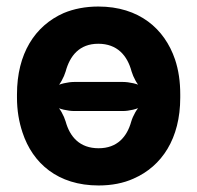

<svg xmlns="http://www.w3.org/2000/svg" viewBox="-20 -558 604 588"><path d="M32 -269V-259C32 -220 38 -185 49 -152C80 -58 157 10 282 10C322 10 358 3 389 -11C476 -49 532 -134 532 -259V-269C532 -308 527 -343 516 -376C484 -470 406 -538 281 -538C242 -538 206 -531 175 -518C87 -479 32 -394 32 -269ZM357 -307H207C189 -307 161 -301 150 -293L152 -289C163 -297 176 -322 181 -339C194 -387 223 -424 281 -424C339 -424 370 -388 383 -339C388 -322 401 -297 412 -289L414 -293C404 -301 375 -307 357 -307ZM207 -218H357C374 -218 402 -224 413 -232L411 -235C400 -227 387 -203 382 -186C369 -139 339 -104 282 -104C224 -104 194 -139 181 -186C176 -203 163 -228 152 -235L150 -232C160 -224 189 -218 207 -218Z"/></svg>

Font: Asimov
Style: Edge
Weight: 500
Designer: Google
Version: Version 2.000980: 2014